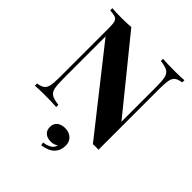

<svg xmlns="http://www.w3.org/2000/svg" viewBox="-259 -852 1240 1240"><g transform="rotate(45 361.0 -232.5)"><path d="M693 -688Q660 -683 644.5 -671Q629 -659 623.5 -633Q618 -607 618 -556V2L594 1L567 2L133 -548V-164Q133 -105 139 -77.5Q145 -50 165 -37.5Q185 -25 230 -20V0Q191 -3 122 -3Q67 -3 35 0V-20Q68 -25 83.5 -37Q99 -49 104.5 -75Q110 -101 110 -152V-602Q110 -640 104.5 -657Q99 -674 83.5 -680Q68 -686 35 -688V-708Q67 -705 122 -705Q172 -705 208 -708L595 -231V-544Q595 -603 589 -630.5Q583 -658 563 -670.5Q543 -683 498 -688V-708Q537 -705 606 -705Q662 -705 693 -708ZM450 132Q450 178 422 206.5Q394 235 336 243L332 222Q406 211 412 167Q394 183 363 183Q330 183 311 166.5Q292 150 292 120Q292 89 312.5 72Q333 55 368 55Q404 55 427 76Q450 97 450 132Z"/></g></svg>

Font: Playfair Display SC
Style: Bold
Weight: 700
Designer: Claus Eggers Sørensen
Foundry: Claus Eggers Sørensen
Version: Version 1.200; ttfautohint (v1.6)